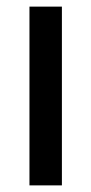

<svg xmlns="http://www.w3.org/2000/svg" viewBox="-20 -560 276 580"><path d="M167 0V-540H69V0Z"/></svg>

Font: Noto Sans Arabic Cond Med
Style: Regular
Weight: 500
Width: 3
Designer: Monotype Design Team, Nadine Chahine, Nizar Qandah and Khaled Hosny
Foundry: Monotype Imaging Inc.
Version: Version 2.012